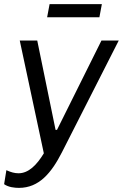

<svg xmlns="http://www.w3.org/2000/svg" viewBox="-43 -717 597 933"><path d="M49 196C147 196 207 123 258 23L534 -520H450L234 -86H227L138 -520H53L170 28C135 86 95 125 47 125C28 125 10 120 -12 110L-23 178C-2 193 29 196 49 196ZM186 -633H440L452 -697H198Z"/></svg>

Font: Fixel Text 20240404
Style: Italic
Weight: 400
Width: 4
Italic angle: -10°
Designer: AlfaBravo + MacPaw
Foundry: Kyrylo Tkachov, Marchela Mozhyna, Serhii Makarenko, Maria Weinstein, Zakhar Kryvoshyya
Version: Version 1.211;Glyphs 3.2 (3225)